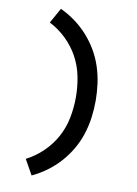

<svg xmlns="http://www.w3.org/2000/svg" viewBox="-106 -909 811 1137"><g transform="rotate(10 300.0 -340.0)"><path d="M166 161 115 70Q170 42 215.5 -2Q261 -46 290.5 -100.5Q320 -155 332 -216.5Q344 -278 344 -340Q344 -402 332 -463.5Q320 -525 290.5 -579.5Q261 -634 215.5 -678Q170 -722 115 -750L166 -841Q213 -819 254.5 -788.5Q296 -758 330.5 -719.5Q365 -681 391 -636.5Q417 -592 433 -543Q449 -494 456 -442.5Q463 -391 463 -340Q463 -289 456 -237.5Q449 -186 433 -137Q417 -88 391 -43.5Q365 1 330.5 39.5Q296 78 254.5 108.5Q213 139 166 161Z"/></g></svg>

Font: Iosevka Book
Style: Bold
Weight: 700
Designer: Belleve Invis
Foundry: Belleve Invis
Version: Version 28.0.7; ttfautohint (v1.8.3)